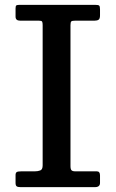

<svg xmlns="http://www.w3.org/2000/svg" viewBox="-20 -770 476 790"><path d="M270 -666V-87Q270 -74 274.2 -69.5Q278.5 -65 290 -65H378.5Q391.5 -65 391.5 -48.5V-17.5Q391.5 0 370.5 0H64.5Q53 0 48.5 -3.5Q44 -7 44 -17.5V-49.5Q44 -58.5 48.5 -61.8Q53 -65 67.5 -65H123Q136 -65 145.8 -68.8Q155.5 -72.5 155.5 -89.5V-667Q155.5 -677.5 153.2 -681.2Q151 -685 139.5 -685H62.5Q44 -685 44 -701.5V-735Q44 -745.5 47.2 -747.8Q50.5 -750 60.5 -750H372Q384.5 -750 388 -747Q391.5 -744 391.5 -731.5V-707Q391.5 -693 385.8 -689Q380 -685 369.5 -685H290Q277 -685 273.5 -682Q270 -679 270 -666Z"/></svg>

Font: Besley Medium
Style: Regular
Weight: 500
Designer: Owen Earl
Foundry: indestructible type*
Version: Version 2.001; ttfautohint (v1.8.3)